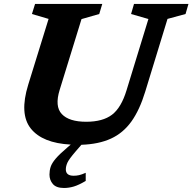

<svg xmlns="http://www.w3.org/2000/svg" viewBox="-20 -727 982 980"><path d="M316 137.5Q316 170 356 170Q370.5 170 383.8 167Q397 164 417.5 155V196.5Q382 217.5 356.8 225Q331.5 232.5 306.5 232.5Q267 232.5 249.8 212.2Q232.5 192 232.5 164Q232.5 143.5 238.5 124.8Q244.5 106 264 83Q283.5 60 323.5 26L341 11Q196.5 3.5 137.2 -71Q78 -145.5 124 -294.5L228 -630.5L143 -655.5L159 -707H502L486.5 -655.5L396 -629.5L284.5 -268Q258.5 -184 295.5 -144.8Q332.5 -105.5 420 -105.5Q504.5 -105.5 551.8 -141.5Q599 -177.5 626 -266.5L737.5 -630L649 -655.5L664 -707H942L927 -655.5L835 -630.5L721.5 -260Q693 -166 650.8 -107Q608.5 -48 546.2 -19.5Q484 9 395.5 12L366 46Q332 85.5 324 103.5Q316 121.5 316 137.5Z"/></svg>

Font: Newsreader 6pt SemiBold
Style: Italic
Weight: 600
Italic angle: -17°
Designer: Hugues Gentile
Foundry: Production Type
Version: Version 1.003; ttfautohint (v1.8.3)